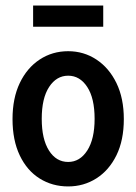

<svg xmlns="http://www.w3.org/2000/svg" viewBox="-20 -660 490 690"><path d="M225 10Q168 10 122.5 -18.5Q77 -47 51 -101.5Q25 -156 25 -232Q25 -307 51 -361.5Q77 -416 122.5 -446Q168 -476 225 -476Q281 -476 326.5 -446Q372 -416 398.5 -361.5Q425 -307 425 -232Q425 -156 398.5 -102Q372 -48 326.5 -19Q281 10 225 10ZM225 -78Q267 -78 293.5 -119Q320 -160 320 -233Q320 -307 293.5 -347.5Q267 -388 225 -388Q183 -388 156.5 -347.5Q130 -307 130 -233Q130 -160 156 -119Q182 -78 225 -78ZM99 -564V-640H351V-564Z"/></svg>

Font: Inconsolata SemiCondensed Bold
Style: Regular
Weight: 700
Width: 4
Monospace: yes
Designer: Raph Levien, Cyreal, Brenton Simpson
Foundry: Raph Levien, Cyreal, Google
Version: Version 3.001; ttfautohint (v1.8.2.53-6de2)